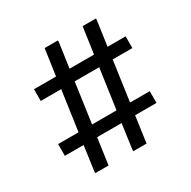

<svg xmlns="http://www.w3.org/2000/svg" viewBox="-149 -805 942 949"><g transform="rotate(-30 321.5 -330.5)"><path d="M367.7 -149.4H228L207 0H131.3V-9.8L150.9 -149.4H43.9V-216.3H160.6L192.9 -443.8H76.2V-510.7H202.1L223.6 -660.6H299.3V-650.9L279.3 -510.7H418.9L440.4 -660.6H516.1V-650.9L496.1 -510.7H599.1V-443.8H486.8L454.6 -216.3H566.9V-149.4H444.8L423.8 0H348.1V-9.8ZM237.8 -216.3H377.4L409.7 -443.8H270Z"/></g></svg>

Font: Noticia Text
Style: Regular
Weight: 400
Designer: JM Sole
Foundry: JM Sole
Version: Version 1.003